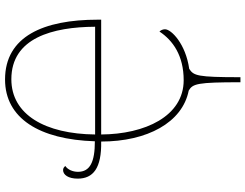

<svg xmlns="http://www.w3.org/2000/svg" viewBox="-126 -637 973 761"><g transform="rotate(-90 360.5 -256.5)"><path d="M415 210H435C435 38 441 25 468 7C567 -7 625 -64 625 -89C625 -98 621 -106 616 -111C581 -58 521 -15 423 -15C280 -15 209 -169 208 -342H663V-356C663 -570 597 -723 426 -723C272 -723 188 -587 181 -367C99 -367 60 -386 60 -434C60 -455 69 -475 83 -484C80 -488 75 -493 67 -493C48 -493 33 -472 33 -435C33 -374 74 -340 180 -342C180 -160 255 -20 382 5C409 21 415 38 415 210ZM635 -366H208C210 -563 286 -698 427 -698C591 -698 634 -534 635 -366Z"/></g></svg>

Font: Noto Serif SemiCondensed Thin
Style: Regular
Weight: 100
Width: 4
Designer: Monotype Design Team
Foundry: Monotype Imaging Inc.
Version: Version 2.015